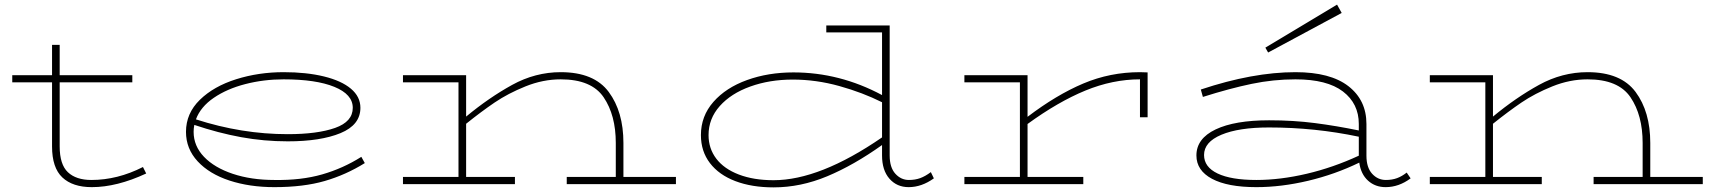

<svg xmlns="http://www.w3.org/2000/svg" viewBox="-20 -796 7398 830"><path d="M612 -46Q485 13 377 13Q294 13 249.5 -29Q205 -71 205 -163V-440H33V-471H205V-602H238V-471H552V-440H238V-163Q238 -85 273.5 -51.5Q309 -18 375 -18Q488 -18 598 -74Z M1557 -91Q1475 -40 1383.5 -13.5Q1292 13 1166 13Q1059 13 972 -15.5Q885 -44 834.5 -98.5Q784 -153 784 -226Q784 -306 844 -364.5Q904 -423 1001 -453.5Q1098 -484 1206 -484Q1305 -484 1380.5 -465.5Q1456 -447 1497 -412.5Q1538 -378 1538 -330Q1538 -256 1452 -220.5Q1366 -185 1224 -185Q1121 -185 1022.5 -203Q924 -221 820 -256Q817 -241 817 -226Q817 -165 862 -118Q907 -71 986.5 -44.5Q1066 -18 1166 -18Q1282 -16 1372.5 -42Q1463 -68 1542 -118ZM827 -280Q1025 -216 1224 -216Q1352 -216 1428.5 -243Q1505 -270 1505 -330Q1505 -388 1425.5 -420.5Q1346 -453 1206 -453Q1120 -453 1040.5 -432.5Q961 -412 904 -373Q847 -334 827 -280Z M2902 -31V0H2430V-31H2642V-178Q2642 -298 2589.5 -375.5Q2537 -453 2404 -453Q2327 -453 2251.5 -422.5Q2176 -392 2118.5 -353Q2061 -314 1995 -261V-31H2206V0H1722V-31H1962V-440H1722V-471H1995V-292Q2094 -374 2194 -429Q2294 -484 2404 -484Q2548 -484 2611.5 -398.5Q2675 -313 2675 -178V-31Z M4017 -25Q3964 13 3908 13Q3857 13 3825 -23.5Q3793 -60 3793 -124V-169Q3671 -82 3556 -34Q3441 14 3324 14Q3230 14 3159 -13Q3088 -40 3049 -91Q3010 -142 3010 -212Q3010 -294 3064 -355.5Q3118 -417 3209.5 -450Q3301 -483 3410 -483Q3610 -483 3793 -385V-656H3552V-686H3826V-124Q3826 -72 3850.5 -45Q3875 -18 3909 -18Q3936 -18 3958 -26Q3980 -34 4004 -52ZM3793 -202V-354Q3709 -396 3608.5 -424Q3508 -452 3407 -452Q3307 -452 3223.5 -422Q3140 -392 3091.5 -337.5Q3043 -283 3043 -212Q3043 -154 3076.5 -110Q3110 -66 3174 -41.5Q3238 -17 3324 -17Q3524 -17 3793 -202Z M4941 -483V-289H4908V-453Q4790 -453 4672 -404.5Q4554 -356 4422 -260V-31H4663V0H4149V-31H4389V-440H4149V-471H4422V-291Q4547 -386 4663 -435Q4779 -484 4908 -484Z M6078 -25Q6027 13 5970 13Q5925 13 5894 -15Q5863 -43 5856 -93Q5751 -42 5635 -14.5Q5519 13 5411 13Q5287 13 5219.5 -23Q5152 -59 5152 -124Q5152 -197 5235 -236.5Q5318 -276 5466 -276Q5571 -276 5664 -264Q5757 -252 5854 -232V-260Q5854 -348 5785.5 -400.5Q5717 -453 5580 -453Q5485 -453 5391 -433.5Q5297 -414 5180 -377L5171 -409Q5396 -484 5580 -484Q5731 -484 5809 -423.5Q5887 -363 5887 -260V-123Q5887 -72 5911.5 -45Q5936 -18 5971 -18Q5998 -18 6019.5 -26Q6041 -34 6061 -50ZM5854 -123V-205Q5664 -245 5466 -245Q5335 -245 5260 -213.5Q5185 -182 5185 -126Q5185 -74 5243.5 -46Q5302 -18 5411 -18Q5515 -18 5629.5 -45Q5744 -72 5854 -123ZM5462 -569 5780 -740 5760 -776 5450 -590Z M7341 -31V0H6869V-31H7081V-178Q7081 -298 7028.5 -375.5Q6976 -453 6843 -453Q6766 -453 6690.5 -422.5Q6615 -392 6557.5 -353Q6500 -314 6434 -261V-31H6645V0H6161V-31H6401V-440H6161V-471H6434V-292Q6533 -374 6633 -429Q6733 -484 6843 -484Q6987 -484 7050.5 -398.5Q7114 -313 7114 -178V-31Z"/></svg>

Font: BioRhyme Expanded ExtraLight
Style: Regular
Weight: 275
Width: 7
Designer: Aoife Mooney
Foundry: Aoife Mooney Type
Version: Version 1.000